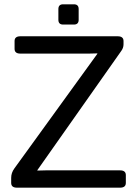

<svg xmlns="http://www.w3.org/2000/svg" viewBox="-20 -868 634 888"><path d="M272 -754.4Q250 -754.4 250 -776.4V-826.2Q250 -848.1 272 -848.1H321.8Q343.8 -848.1 343.8 -826.2V-776.4Q343.8 -754.4 321.8 -754.4ZM58.6 0Q31.7 0 31.7 -22V-45.4Q31.7 -68.8 46.4 -88.9L430.2 -619.1V-621.1Q410.6 -620.1 391.1 -620.1H74.2Q47.4 -620.1 47.4 -642.1V-678.2Q47.4 -700.2 74.2 -700.2H524.4Q551.3 -700.2 551.3 -678.2V-663.1Q551.3 -647 541.5 -633.3L152.8 -81.1V-79.1Q166 -80.1 191.9 -80.1H535.2Q562 -80.1 562 -58.1V-22Q562 0 535.2 0Z"/></svg>

Font: Istok Web
Style: Regular
Weight: 400
Designer: Andrey V. Panov
Foundry: Andrey V. Panov
Version: Version 1.0.2g